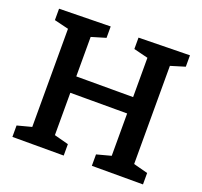

<svg xmlns="http://www.w3.org/2000/svg" viewBox="-122 -842 1034 981"><g transform="rotate(20 395.0 -351.0)"><path d="M40 0V-62L135 -87L118 -62V-637L139 -611L40 -635V-697L319 -702V-640L222 -611L241 -638V-382L221 -402H569L550 -382V-637L569 -611L472 -635V-697L750 -702V-640L655 -611L672 -638V-62L655 -87L750 -62V0H472V-62L566 -87L550 -62V-333L569 -313H221L241 -333V-62L225 -87L319 -62V0Z"/></g></svg>

Font: Bitter Thin SemiBold
Style: Regular
Weight: 600
Version: Version 2.002